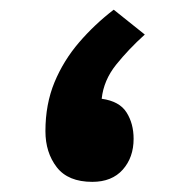

<svg xmlns="http://www.w3.org/2000/svg" viewBox="-20 -368 367 388"><path d="M272.6 -298.2 209.8 -348.4Q171.2 -318.8 139.8 -282.3Q108.5 -245.9 90.1 -201.7Q71.8 -157.4 71.8 -103Q71.8 -59.8 94.7 -30.1Q117.6 -0.5 166.5 -0.5Q206.1 -0.5 228 -25.1Q250 -49.8 250 -87.4Q250 -118.3 235.7 -140.8Q221.5 -163.4 185.5 -168.4Q189.4 -205.7 214.7 -237.3Q240 -268.8 272.6 -298.2Z"/></svg>

Font: Vazir Variable Regular
Style: Regular
Weight: 400
Designer: Saber Rastikerdar
Foundry: Saber Rastikerdar
Version: Version 30.1.0